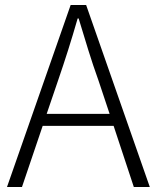

<svg xmlns="http://www.w3.org/2000/svg" viewBox="-20 -749 627 769"><path d="M419 -293 375 -425Q352 -489 333.5 -549Q315 -609 295 -675H291Q272 -609 253 -549Q234 -489 212 -425L167 -293ZM435 -245H151L68 0H8L263 -729H325L580 0H516Z"/></svg>

Font: SpoqaHanSans-Light
Style: Regular
Weight: 300
Designer: [Spoqa Han Sans] Dong-huui Kim \uAE40 \uB3D9 \uD718  Younghwa Kang \uAC15 \uC601 \uD654  [Noto Sans] Ryoko NISHIZUKA \u8
Foundry: Spoqa (http://www.spoqa-han-sans.com)
Version: Version 2.000